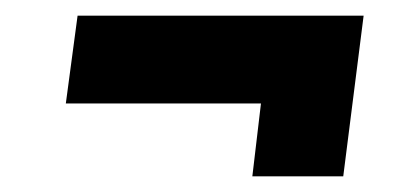

<svg xmlns="http://www.w3.org/2000/svg" viewBox="-20 -329 527 245"><path d="M79 -309H444L418 -104H302L313 -197H64Z"/></svg>

Font: Josefin Sans Thin SemiBold
Style: Italic
Weight: 600
Italic angle: -7°
Version: Version 2.000